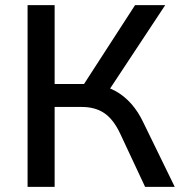

<svg xmlns="http://www.w3.org/2000/svg" viewBox="-20 -725 708 745"><path d="M87 0V-705H192V-399H320L295 -382L504 -705H621L395 -363L354 -395Q395 -390 428.5 -371.5Q462 -353 489.5 -322Q517 -291 537 -248L658 0H543L447 -205Q421 -261 385.5 -285.5Q350 -310 297 -310H192V0Z"/></svg>

Font: Nunito Sans 11pt SemiBold
Style: Regular
Weight: 600
Version: Version 3.101;gftools[0.9.27]